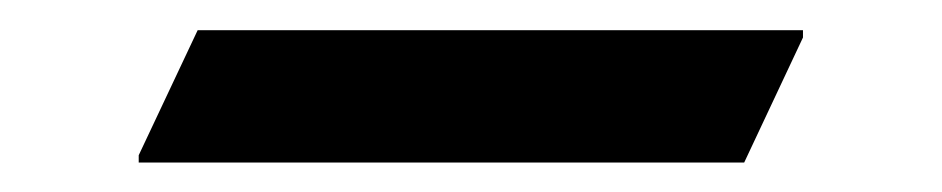

<svg xmlns="http://www.w3.org/2000/svg" viewBox="-20 91 633 129"><path d="M73.2 200.2V195.3L112.8 111.3H519.5V116.2L480 200.2Z"/></svg>

Font: Nova Square
Style: Book
Weight: 400
Version: Version 2.000